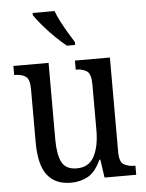

<svg xmlns="http://www.w3.org/2000/svg" viewBox="-54 -810 657 864"><g transform="rotate(-5 274.0 -378.0)"><path d="M232 10Q161 10 125 -36.5Q89 -83 89 -186V-427Q89 -471 70 -483Q51 -495 23 -495H19V-536H178V-189Q178 -122 196 -87Q214 -52 264 -52Q318 -52 342 -97Q366 -142 366 -215V-422Q366 -470 347 -482.5Q328 -495 300 -495H297V-536H455V-109Q455 -64 475 -52.5Q495 -41 523 -41H527V0H384L372 -82H368Q343 -28 309 -9Q275 10 232 10ZM267 -606Q244 -624 215 -652.5Q186 -681 161.5 -710Q137 -739 126 -756V-766H225Q233 -744 247 -717Q261 -690 276.5 -664Q292 -638 304 -619V-606Z"/></g></svg>

Font: Noto Serif Thai Condensed
Style: Regular
Weight: 400
Width: 3
Designer: Monotype Design Team
Foundry: Monotype Imaging Inc.
Version: Version 2.002; ttfautohint (v1.8.4.7-5d5b)